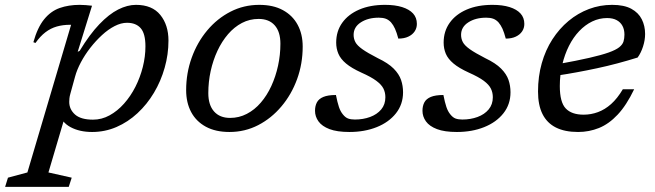

<svg xmlns="http://www.w3.org/2000/svg" viewBox="-100 -520 2630 771"><path d="M182.5 -143.5Q179.5 -133 178.8 -125.2Q178 -117.5 178 -111Q178 -81 201.2 -60.2Q224.5 -39.5 273.5 -39.5Q308.5 -39.5 340 -56.8Q371.5 -74 398 -103.8Q424.5 -133.5 443.8 -171.5Q463 -209.5 473.5 -251.2Q484 -293 484 -334Q484 -385 465 -406.8Q446 -428.5 410 -428.5Q386 -428.5 360.2 -415.2Q334.5 -402 309.5 -379Q284.5 -356 262.5 -327.8Q240.5 -299.5 224.8 -269.8Q209 -240 201.5 -212.5ZM138 -66H165L94.5 172.5L188 193.5L176 230.5H-79.5L-68 193.5L10 172.5L185.5 -420.5Q185 -420.5 183.8 -420.5Q182.5 -420.5 181.5 -420.5Q152.5 -420.5 128 -413.5Q103.5 -406.5 82.5 -390.5Q61.5 -374.5 42.5 -347.5L34 -350.5Q50.5 -409.5 77 -442.2Q103.5 -475 139.5 -487.8Q175.5 -500.5 220 -500.5Q232 -500.5 244.2 -499.5Q256.5 -498.5 269.5 -497L212 -312L220 -316Q260 -382 298.8 -422.5Q337.5 -463 374.5 -481.8Q411.5 -500.5 446 -500.5Q511 -500.5 543.8 -460Q576.5 -419.5 576.5 -357Q576.5 -301.5 561.2 -247.8Q546 -194 518.2 -147.5Q490.5 -101 452.2 -65.5Q414 -30 367.8 -10Q321.5 10 270 10Q219.5 10 183.2 -9.5Q147 -29 138 -66Z M941 -500.5Q997.5 -500.5 1036.2 -479.2Q1075 -458 1095.2 -420.5Q1115.5 -383 1115.5 -333Q1115.5 -264 1093 -202.2Q1070.5 -140.5 1030.2 -92.8Q990 -45 936.8 -17.5Q883.5 10 821.5 10Q765.5 10 726.5 -11.2Q687.5 -32.5 667.5 -70.2Q647.5 -108 647.5 -158Q647.5 -226.5 669.8 -288.2Q692 -350 732.2 -398Q772.5 -446 825.8 -473.2Q879 -500.5 941 -500.5ZM824 -46.5Q860 -46.5 891.2 -62.8Q922.5 -79 947.2 -107.8Q972 -136.5 989.5 -174.5Q1007 -212.5 1016.5 -256Q1026 -299.5 1026 -344.5Q1026 -392.5 1003.2 -418.2Q980.5 -444 938.5 -444Q902.5 -444 871.5 -427.8Q840.5 -411.5 815.8 -382.8Q791 -354 773.2 -316Q755.5 -278 746 -234.8Q736.5 -191.5 736.5 -146Q736.5 -98.5 759.5 -72.5Q782.5 -46.5 824 -46.5Z M1249 -138.5Q1255 -108.5 1261 -90.5Q1267 -72.5 1277 -60.5Q1287 -48 1298 -44Q1309 -40 1325 -40Q1358 -40 1386 -50.2Q1414 -60.5 1430.8 -80.5Q1447.5 -100.5 1447.5 -129.5Q1447.5 -148.5 1439.8 -164.2Q1432 -180 1411.2 -195.5Q1390.5 -211 1351 -228.5Q1311.5 -246.5 1289.5 -265Q1267.5 -283.5 1258.8 -304.2Q1250 -325 1250 -349Q1250 -394.5 1274.2 -428.5Q1298.5 -462.5 1342.5 -481.5Q1386.5 -500.5 1446 -500.5Q1486.5 -500.5 1515 -491.5Q1543.5 -482.5 1558.8 -465.8Q1574 -449 1574 -424Q1574 -407 1565 -393.8Q1556 -380.5 1539.5 -372.8Q1523 -365 1499.5 -365Q1493 -389.5 1486.2 -404.5Q1479.5 -419.5 1470 -430.5Q1460 -441 1448.5 -445Q1437 -449 1421 -449Q1378 -449 1349 -430.2Q1320 -411.5 1320 -380Q1320 -364.5 1327 -351Q1334 -337.5 1355 -322.5Q1376 -307.5 1417 -286.5Q1459 -266.5 1480.8 -244.5Q1502.5 -222.5 1510.5 -199Q1518.5 -175.5 1518.5 -149.5Q1518.5 -101 1490 -65Q1461.5 -29 1412.8 -9.5Q1364 10 1303 10Q1253.5 10 1223.2 -1.5Q1193 -13 1179 -32.5Q1165 -52 1165 -75Q1165 -94.5 1172.5 -108.8Q1180 -123 1198.5 -130.8Q1217 -138.5 1249 -138.5Z M1680.5 -138.5Q1686.5 -108.5 1692.5 -90.5Q1698.5 -72.5 1708.5 -60.5Q1718.5 -48 1729.5 -44Q1740.5 -40 1756.5 -40Q1789.5 -40 1817.5 -50.2Q1845.5 -60.5 1862.2 -80.5Q1879 -100.5 1879 -129.5Q1879 -148.5 1871.2 -164.2Q1863.5 -180 1842.8 -195.5Q1822 -211 1782.5 -228.5Q1743 -246.5 1721 -265Q1699 -283.5 1690.2 -304.2Q1681.5 -325 1681.5 -349Q1681.5 -394.5 1705.8 -428.5Q1730 -462.5 1774 -481.5Q1818 -500.5 1877.5 -500.5Q1918 -500.5 1946.5 -491.5Q1975 -482.5 1990.2 -465.8Q2005.5 -449 2005.5 -424Q2005.5 -407 1996.5 -393.8Q1987.5 -380.5 1971 -372.8Q1954.5 -365 1931 -365Q1924.5 -389.5 1917.8 -404.5Q1911 -419.5 1901.5 -430.5Q1891.5 -441 1880 -445Q1868.5 -449 1852.5 -449Q1809.5 -449 1780.5 -430.2Q1751.5 -411.5 1751.5 -380Q1751.5 -364.5 1758.5 -351Q1765.5 -337.5 1786.5 -322.5Q1807.5 -307.5 1848.5 -286.5Q1890.5 -266.5 1912.2 -244.5Q1934 -222.5 1942 -199Q1950 -175.5 1950 -149.5Q1950 -101 1921.5 -65Q1893 -29 1844.2 -9.5Q1795.5 10 1734.5 10Q1685 10 1654.8 -1.5Q1624.5 -13 1610.5 -32.5Q1596.5 -52 1596.5 -75Q1596.5 -94.5 1604 -108.8Q1611.5 -123 1630 -130.8Q1648.5 -138.5 1680.5 -138.5Z M2338 -447.5Q2306.5 -447.5 2278 -433.8Q2249.5 -420 2225.8 -395Q2202 -370 2184.8 -335.8Q2167.5 -301.5 2157.8 -260.5Q2148 -219.5 2148 -174.5Q2148 -109.5 2171.8 -84.5Q2195.5 -59.5 2243.5 -59.5Q2273.5 -59.5 2301.2 -69.8Q2329 -80 2354 -102.2Q2379 -124.5 2401 -161.5H2446.5Q2415.5 -97 2380.2 -59.5Q2345 -22 2305.2 -6Q2265.5 10 2221.5 10Q2168 10 2132.2 -8Q2096.5 -26 2078.5 -62Q2060.5 -98 2060.5 -152.5Q2060.5 -213 2075.5 -266Q2090.5 -319 2118.2 -362Q2146 -405 2183.2 -436Q2220.5 -467 2265 -483.8Q2309.5 -500.5 2358 -500.5Q2406 -500.5 2435 -484.8Q2464 -469 2477.2 -442.5Q2490.5 -416 2490.5 -383.5Q2490.5 -359 2482.2 -333.2Q2474 -307.5 2460.5 -289Q2420.5 -276.5 2379.2 -265.5Q2338 -254.5 2297 -245.8Q2256 -237 2216.5 -229.8Q2177 -222.5 2140 -217L2143 -263Q2218 -276.5 2266.8 -287.8Q2315.5 -299 2344.2 -309.2Q2373 -319.5 2386.5 -330.2Q2400 -341 2403.8 -353.5Q2407.5 -366 2407.5 -381Q2407.5 -401.5 2399.5 -416.2Q2391.5 -431 2376.2 -439.2Q2361 -447.5 2338 -447.5Z"/></svg>

Font: Newsreader 9pt
Style: Italic
Weight: 400
Italic angle: -17°
Designer: Hugues Gentile
Foundry: Production Type
Version: Version 1.003